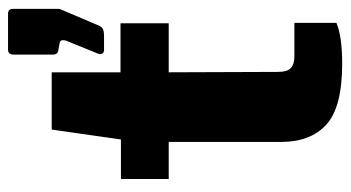

<svg xmlns="http://www.w3.org/2000/svg" viewBox="-212 -632 851 466"><g transform="rotate(-90 213.0 -398.5)"><path d="M271 -414 272 -149Q272 -126 281.5 -117.5Q291 -109 309 -109H391V-7Q358 7 292 7Q186 7 144 -31.5Q102 -70 102 -141V-414H12V-530H108L132 -698H271V-531H390V-414ZM316 -585 347 -661Q349 -665 349 -671Q349 -678 341 -679L330 -681Q321 -682 317.5 -685Q314 -688 314 -696V-790Q314 -804 326 -804H413Q425 -804 425 -792V-681Q425 -678 422 -672L385 -585Q382 -577 376.5 -574Q371 -571 358 -571H325Q319 -571 316.5 -575.5Q314 -580 316 -585Z"/></g></svg>

Font: Morrison
Style: Bold
Weight: 700
Designer: Pablo Impallari, Rodrigo Fuenzalida (Modified by Dan O. Williams)
Version: Version 0.03;June 6, 2019;FontCreator 11.5.0.2425 64-bit; tt